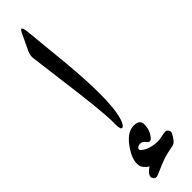

<svg xmlns="http://www.w3.org/2000/svg" viewBox="-343 -688 964 964"><g transform="rotate(-45 139.0 -206.0)"><path d="M99 -692Q119 -735 125 -672L149 -428Q179 -100 135 -15Q125 3 116 0Q106 -3 107 -48Q108 -86 99 -173.5Q90 -261 72 -396L51 -562Q48 -583 57 -603ZM236 242Q183 252 160 260Q137 268 77 294Q59 302 49 287Q35 264 79 234Q50 216 45 193Q37 149 81 89Q125 28 176 33Q213 36 210 72Q209 90 204.5 102.5Q200 115 195 123Q183 140 180 142Q166 152 155 137Q144 121 129 120Q113 119 105 128Q98 137 105 144Q136 173 198 175Q209 175 228 171Q239 169 246 167.5Q253 166 258 166Q268 166 275 176Q280 185 277 194Q256 237 236 242Z"/></g></svg>

Font: Amiri
Style: Bold
Weight: 700
Designer: Khaled Hosny
Version: Version 0.113